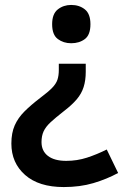

<svg xmlns="http://www.w3.org/2000/svg" viewBox="-20 -565 503 777"><path d="M327 -274Q327 -240 318.5 -213Q310 -186 290.5 -163Q271 -140 237 -114Q205 -89 185 -70.5Q165 -52 156.5 -33.5Q148 -15 148 10Q148 46 174 66Q200 86 248 86Q292 86 332 73Q372 60 412 40L458 135Q412 160 358 176Q304 192 238 192Q137 192 81.5 143Q26 94 26 16Q26 -27 39.5 -57.5Q53 -88 79 -114Q105 -140 143 -169Q175 -193 191 -209.5Q207 -226 212.5 -242.5Q218 -259 218 -282V-307H327ZM346 -467Q346 -424 323.5 -407Q301 -390 268 -390Q237 -390 214 -407Q191 -424 191 -467Q191 -509 214 -527Q237 -545 268 -545Q301 -545 323.5 -527Q346 -509 346 -467Z"/></svg>

Font: Noto Sans Javanese SemiBold
Style: Regular
Weight: 600
Version: Version 2.004